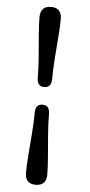

<svg xmlns="http://www.w3.org/2000/svg" viewBox="-61 -806 468 997"><g transform="rotate(5 172.5 -307.5)"><path d="M202 -399Q202 -353.5 164 -353.5Q127 -353.5 127 -399Q127 -446.5 122.5 -504.5Q118 -562.5 113.2 -617.8Q108.5 -673 108.5 -712.5Q108.5 -771 164 -771Q219.5 -771 219.5 -712.5Q219.5 -674 215 -618.8Q210.5 -563.5 206.2 -505Q202 -446.5 202 -399ZM127 -216Q127 -261.5 164.5 -261.5Q201.5 -261.5 201.5 -216Q201.5 -168.5 206 -110.5Q210.5 -52.5 215.2 2.8Q220 58 220 97.5Q220 156 164 156Q109 156 109 97.5Q109 59 113.5 3.8Q118 -51.5 122.5 -110Q127 -168.5 127 -216Z"/></g></svg>

Font: Fraunces 9pt S050
Style: Bold
Weight: 700
Version: Version 1.000; ttfautohint (v1.8.3)